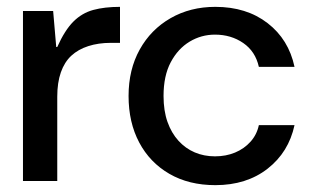

<svg xmlns="http://www.w3.org/2000/svg" viewBox="-20 -528 910 560"><path d="M47 0V-496H135L144 -391H147Q169 -440 194 -465Q219 -490 252 -499Q285 -508 330 -508V-403H303Q267 -403 237.5 -393.5Q208 -384 188 -365.5Q168 -347 157.5 -317Q147 -287 147 -246V0Z M608 12Q531 12 474 -21Q417 -54 386 -112.5Q355 -171 355 -248Q355 -325 387.5 -383.5Q420 -442 477.5 -475Q535 -508 608 -508Q699 -508 760.5 -460.5Q822 -413 839 -333H735Q725 -378 689.5 -402.5Q654 -427 607 -427Q567 -427 533 -406.5Q499 -386 478 -346.5Q457 -307 457 -248Q457 -205 468.5 -172.5Q480 -140 500.5 -117.5Q521 -95 548 -83.5Q575 -72 607 -72Q639 -72 665.5 -83Q692 -94 710.5 -114.5Q729 -135 735 -163H839Q822 -84 760.5 -36Q699 12 608 12Z"/></svg>

Font: DM Sans 9pt 36pt Medium
Style: Regular
Weight: 500
Version: Version 4.004;gftools[0.9.30]